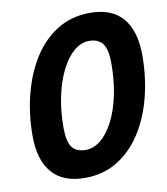

<svg xmlns="http://www.w3.org/2000/svg" viewBox="-83 -796 766 881"><g transform="rotate(-10 300.0 -355.0)"><path d="M241.8 16Q141.2 16 89.7 -43.4Q38.2 -102.8 38.2 -214.4Q38.2 -314.4 61.3 -406.1Q84.4 -497.8 129.3 -569.9Q174.2 -642 241.2 -684Q308.2 -726 395.6 -726Q497.2 -726 547.9 -666Q598.6 -606 598.6 -493Q598.6 -393 575.8 -301.8Q553 -210.6 507.8 -139Q462.6 -67.4 396.1 -25.7Q329.6 16 241.8 16ZM268 -110Q305.6 -110 338.9 -137.6Q372.2 -165.2 397.9 -215.3Q423.6 -265.4 437.9 -333.4Q452.2 -401.4 452.2 -481.6Q452.2 -545.2 432.1 -572.6Q412 -600 368.8 -600Q331.8 -600 298.7 -572.2Q265.6 -544.4 239.9 -494Q214.2 -443.6 199.4 -375.4Q184.6 -307.2 184.6 -227Q184.6 -163.4 204.4 -136.7Q224.2 -110 268 -110Z"/></g></svg>

Font: Geist Mono
Style: Italic
Weight: 400
Italic angle: -12°
Monospace: yes
Designer: Basement.studio, Andrés Briganti, Mateo Zaragoza
Foundry: Basement.studio, Vercel, Andrés Briganti, Guido Ferreyra, Mateo Zaragoza
Version: Version 1.500